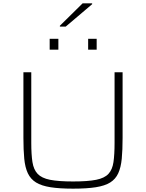

<svg xmlns="http://www.w3.org/2000/svg" viewBox="-20 -1120 873 1148"><path d="M417 8Q336 8 282 -0.5Q228 -9 195.5 -29Q163 -49 146.5 -84Q130 -119 125 -171Q120 -223 120 -296V-688H167V-266Q167 -196 174 -151Q181 -106 205 -80.5Q229 -55 279 -45Q329 -35 417 -35Q505 -35 555 -45Q605 -55 628.5 -80.5Q652 -106 658.5 -151Q665 -196 665 -266V-688H713V-296Q713 -223 708 -171Q703 -119 687 -84Q671 -49 639 -29Q607 -9 553 -0.5Q499 8 417 8ZM277 -823V-888H329V-823ZM507 -823V-888H558V-823ZM338 -961V-966L474 -1100H531V-1095L373 -961Z"/></svg>

Font: Saira Expanded ExtraLight
Style: Regular
Weight: 250
Width: 7
Designer: Hector Gatti with collaboration of the Omnibus-Type team
Foundry: Omnibus-Type
Version: Version 1.101